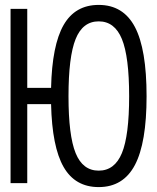

<svg xmlns="http://www.w3.org/2000/svg" viewBox="-20 -746 640 782"><path d="M23 0V-710H91V-388H188Q192 -562 239 -644Q286 -726 382 -726Q482 -726 529.5 -636Q577 -546 577 -354Q577 -164 529.5 -74Q482 16 382 16Q286 16 239 -66Q192 -148 188 -322H91V0ZM382 -51Q447 -51 476.5 -122.5Q506 -194 506 -354Q506 -515 476.5 -587Q447 -659 382 -659Q317 -659 288 -587Q259 -515 259 -354Q259 -194 288 -122.5Q317 -51 382 -51Z"/></svg>

Font: Geist Mono Light
Style: Regular
Weight: 300
Monospace: yes
Designer: Basement.studio, Andrés Briganti, Mateo Zaragoza
Foundry: Basement.studio, Vercel, Andrés Briganti, Guido Ferreyra, Mateo Zaragoza
Version: Version 1.500; ttfautohint (v1.8.4.7-5d5b)